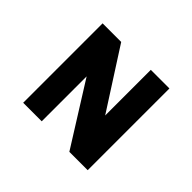

<svg xmlns="http://www.w3.org/2000/svg" viewBox="-77 -764 1029 1029"><g transform="rotate(-45 437.5 -250.0)"><path d="M124.5 0V-139L476 -359.5H135.5V-500H737.5V-359L398 -141H744V0Z"/></g></svg>

Font: Trispace SemiExpanded ExtraBold
Style: Regular
Weight: 800
Width: 6
Designer: Tyler Finck
Foundry: Etcetera Type Company
Version: Version 1.210; ttfautohint (v1.8.3)